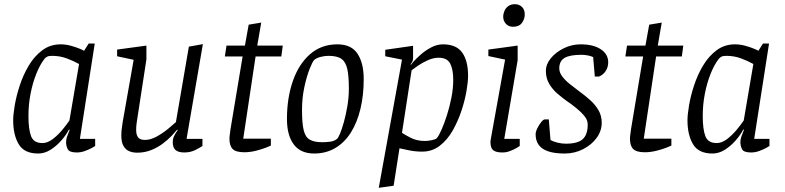

<svg xmlns="http://www.w3.org/2000/svg" viewBox="-20 -725 3752 918"><path d="M162 9Q96 9 69.5 -35.5Q43 -80 43 -150Q43 -177 50.5 -221.5Q58 -266 74.5 -316.5Q91 -367 117.5 -411.5Q144 -456 182 -484.5Q220 -513 270 -513Q295 -513 320 -506Q345 -499 362.5 -491.5Q380 -484 382 -482L404 -517H433L362 -61H435V-27Q433 -25 419 -17.5Q405 -10 386 -3Q367 4 347 4Q312 4 304 -11.5Q296 -27 296 -46Q296 -58 300.5 -71.5Q305 -85 313 -104L310 -106Q296 -79 272.5 -52.5Q249 -26 221 -8.5Q193 9 162 9ZM183 -41Q207 -41 231.5 -59.5Q256 -78 277 -103Q298 -128 312 -149L358 -419Q333 -433 300 -445.5Q267 -458 229 -458Q213 -458 205.5 -454Q198 -450 193 -444Q171 -416 153.5 -372Q136 -328 126 -276.5Q116 -225 116 -171Q116 -107 128.5 -74Q141 -41 183 -41Z M636 5Q615 5 598 -2Q581 -9 570.5 -27Q560 -45 560 -77Q560 -88 561 -100Q562 -112 564 -123.5Q566 -135 567 -144L619 -439L540 -456V-488L680 -507V-441L635 -148Q634 -142 633 -134.5Q632 -127 631.5 -119.5Q631 -112 631 -103Q631 -81 640 -68.5Q649 -56 673 -56Q700 -56 729 -72Q758 -88 783 -108.5Q808 -129 821 -141L883 -502L950 -514L872 -61H948V-27Q941 -22 916.5 -9Q892 4 861 4Q833 4 819.5 -7.5Q806 -19 806 -45Q806 -60 812 -73.5Q818 -87 830 -103L827 -105Q818 -94 800.5 -75.5Q783 -57 758.5 -38.5Q734 -20 703 -7.5Q672 5 636 5Z M1148 3Q1108 3 1092.5 -12.5Q1077 -28 1077 -62Q1077 -70 1079 -83.5Q1081 -97 1082 -107L1140 -455H1055L1063 -507H1151L1169 -607L1229 -617L1210 -507H1332L1325 -455H1202L1143 -62H1275V-29Q1272 -27 1251.5 -19Q1231 -11 1203 -4Q1175 3 1148 3Z M1482 9Q1417 9 1384.5 -34.5Q1352 -78 1352 -156Q1352 -256 1380 -337Q1408 -418 1462 -465.5Q1516 -513 1593 -513Q1660 -513 1689.5 -468Q1719 -423 1719 -347Q1719 -270 1703.5 -205Q1688 -140 1658 -92Q1628 -44 1583.5 -17.5Q1539 9 1482 9ZM1521 -45Q1538 -45 1558 -47.5Q1578 -50 1590 -60Q1596 -63 1605.5 -85.5Q1615 -108 1624.5 -142.5Q1634 -177 1641 -218.5Q1648 -260 1648 -302Q1648 -361 1640.5 -395Q1633 -429 1612.5 -443.5Q1592 -458 1551 -458Q1533 -458 1513 -453Q1493 -448 1482 -438Q1474 -430 1460 -394.5Q1446 -359 1435 -307.5Q1424 -256 1424 -200Q1424 -136 1432 -102.5Q1440 -69 1461.5 -57Q1483 -45 1521 -45Z M1791 173 1902 -440 1822 -456V-487L1955 -506V-447Q1955 -438 1951.5 -430.5Q1948 -423 1943 -418L1945 -415Q1944 -415 1957 -430Q1970 -445 1991.5 -464Q2013 -483 2041 -498Q2069 -513 2098 -513Q2162 -513 2190 -473.5Q2218 -434 2218 -363Q2218 -335 2210.5 -290.5Q2203 -246 2186.5 -196Q2170 -146 2144.5 -101Q2119 -56 2082.5 -28Q2046 0 1998 0Q1967 0 1937 -6Q1907 -12 1890 -16L1862 163ZM2011 -51Q2027 -51 2045.5 -55Q2064 -59 2068 -64Q2078 -75 2091 -104.5Q2104 -134 2117 -174.5Q2130 -215 2138.5 -259Q2147 -303 2147 -343Q2147 -393 2132.5 -421Q2118 -449 2077 -449Q2052 -449 2025.5 -437Q1999 -425 1978.5 -411Q1958 -397 1948 -389L1902 -90Q1913 -82 1943 -66.5Q1973 -51 2011 -51Z M2382 4Q2352 4 2338.5 -6.5Q2325 -17 2325 -46Q2325 -47 2325.5 -52Q2326 -57 2327 -62L2395 -440L2315 -457V-488L2455 -507V-437L2391 -61H2465V-27Q2463 -25 2450 -17.5Q2437 -10 2419 -3Q2401 4 2382 4ZM2433 -597Q2412 -597 2399 -611Q2386 -625 2386 -645Q2386 -659 2392 -673Q2398 -687 2410.5 -696Q2423 -705 2442 -705Q2462 -705 2475.5 -692Q2489 -679 2489 -656Q2489 -634 2475.5 -615.5Q2462 -597 2433 -597Z M2680 9Q2609 9 2575 -14Q2541 -37 2541 -83Q2541 -95 2549 -111.5Q2557 -128 2567.5 -141Q2578 -154 2584 -154H2604L2612 -56Q2625 -48 2645.5 -43Q2666 -38 2685 -38Q2742 -38 2766 -59.5Q2790 -81 2790 -130Q2790 -151 2774 -170.5Q2758 -190 2734.5 -209Q2711 -228 2687 -244Q2668 -258 2645 -277.5Q2622 -297 2606 -324Q2590 -351 2590 -386Q2590 -418 2614 -447Q2638 -476 2676 -494.5Q2714 -513 2756 -513Q2817 -513 2852.5 -489.5Q2888 -466 2888 -427Q2888 -404 2876 -385.5Q2864 -367 2844 -359H2824L2816 -452Q2806 -457 2790.5 -460Q2775 -463 2761 -463Q2704 -463 2679 -448Q2654 -433 2654 -398Q2654 -378 2669 -358.5Q2684 -339 2706.5 -321.5Q2729 -304 2750 -288Q2776 -269 2800.5 -247.5Q2825 -226 2841 -199Q2857 -172 2857 -138Q2857 -99 2832.5 -65.5Q2808 -32 2767.5 -11.5Q2727 9 2680 9Z M3063 3Q3023 3 3007.5 -12.5Q2992 -28 2992 -62Q2992 -70 2994 -83.5Q2996 -97 2997 -107L3055 -455H2970L2978 -507H3066L3084 -607L3144 -617L3125 -507H3247L3240 -455H3117L3058 -62H3190V-29Q3187 -27 3166.5 -19Q3146 -11 3118 -4Q3090 3 3063 3Z M3386 9Q3320 9 3293.5 -35.5Q3267 -80 3267 -150Q3267 -177 3274.5 -221.5Q3282 -266 3298.5 -316.5Q3315 -367 3341.5 -411.5Q3368 -456 3406 -484.5Q3444 -513 3494 -513Q3519 -513 3544 -506Q3569 -499 3586.5 -491.5Q3604 -484 3606 -482L3628 -517H3657L3586 -61H3659V-27Q3657 -25 3643 -17.5Q3629 -10 3610 -3Q3591 4 3571 4Q3536 4 3528 -11.5Q3520 -27 3520 -46Q3520 -58 3524.5 -71.5Q3529 -85 3537 -104L3534 -106Q3520 -79 3496.5 -52.5Q3473 -26 3445 -8.5Q3417 9 3386 9ZM3407 -41Q3431 -41 3455.5 -59.5Q3480 -78 3501 -103Q3522 -128 3536 -149L3582 -419Q3557 -433 3524 -445.5Q3491 -458 3453 -458Q3437 -458 3429.5 -454Q3422 -450 3417 -444Q3395 -416 3377.5 -372Q3360 -328 3350 -276.5Q3340 -225 3340 -171Q3340 -107 3352.5 -74Q3365 -41 3407 -41Z"/></svg>

Font: Faustina Light Light
Style: Italic
Weight: 300
Italic angle: -8°
Version: Version 1.200